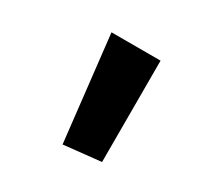

<svg xmlns="http://www.w3.org/2000/svg" viewBox="-45 -769 340 297"><g transform="rotate(-15 125.0 -620.0)"><path d="M87 -525 35 -567 153 -715 215 -653Z"/></g></svg>

Font: Baumans
Style: Regular
Weight: 400
Designer: Henadij Zarechnjuk
Foundry: Cyreal (www.cyreal.org)
Version: Version 001.001